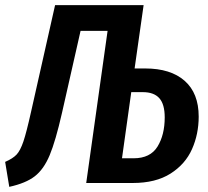

<svg xmlns="http://www.w3.org/2000/svg" viewBox="-39 -711 807 746"><path d="M733 -258Q733 -190 707 -131.5Q681 -73 623.5 -36.5Q566 0 477 0H296L379 -591H274L202 -273Q177 -163 154 -108Q131 -53 96 -26Q61 1 -3 15L-19 -82Q11 -95 25.5 -110.5Q40 -126 52 -161.5Q64 -197 82 -278L175 -691H519L484 -445H525Q624 -445 678.5 -397Q733 -349 733 -258ZM601 -255Q601 -306 580 -329.5Q559 -353 516 -353H471L435 -96H480Q545 -96 573 -141.5Q601 -187 601 -255Z"/></svg>

Font: Fira Sans Extra Condensed Medium
Style: Italic
Weight: 500
Width: 3
Italic angle: -8°
Designer: Carrois Corporate & Edenspiekermann AG
Foundry: Carrois Corporate GbR & Edenspiekermann AG
Version: Version 4.203